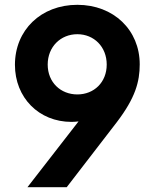

<svg xmlns="http://www.w3.org/2000/svg" viewBox="-20 -777 642 797"><path d="M94 0H257L465 -270C542 -371 560 -438 560 -510C560 -652 452 -757 301 -757C150 -757 42 -652 42 -508C42 -372 141 -271 277 -271C287 -271 297 -272 306 -273ZM178 -509C178 -583 232 -635 301 -635C370 -635 423 -583 423 -509C423 -435 370 -385 301 -385C232 -385 178 -435 178 -509Z"/></svg>

Font: Mluvka
Style: Bold
Weight: 700
Designer: Modified by Jiří Krblich, Original typeface by Gumpita Rahayu
Foundry: Gumpita Rahayu & Jiří Krblich
Version: Version 2.000;Glyphs 3.1.1 (3134)